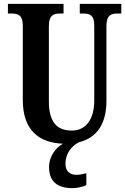

<svg xmlns="http://www.w3.org/2000/svg" viewBox="-20 -734 648 994"><path d="M357 240C374 240 410 234 427 224V163C408 168 390 171 376 171C343 171 319 154 319 115C319 55 357 17 390 2C487 -22 531 -101 531 -211V-598C531 -656 555 -664 589 -664H608V-714H393V-664H411C445 -664 468 -656 468 -602V-213C468 -114 422 -58 353 -58C279 -58 233 -96 233 -210V-598C233 -656 258 -664 291 -664H309V-714H21V-664H40C73 -664 98 -656 98 -602V-217C98 -59 182 5 306 10C266 32 234 78 234 130C234 206 276 240 357 240Z"/></svg>

Font: Noto Serif Devanagari ExtraCondensed
Style: Bold
Weight: 700
Width: 2
Designer: Universal Thirst, Indian Type Foundry and the Monotype Design Team
Foundry: Monotype Imaging Inc.
Version: Version 2.004